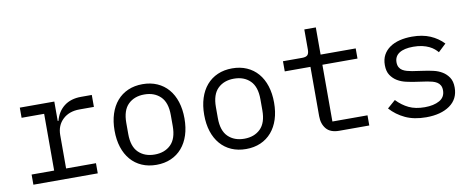

<svg xmlns="http://www.w3.org/2000/svg" viewBox="-62 -976 3124 1266"><g transform="rotate(-10 1500.0 -343.0)"><path d="M77 -68H228V-448H77V-516H308V-386H313Q329 -447 373.5 -481.5Q418 -516 487 -516H559V-436H462Q393 -436 350.5 -396Q308 -356 308 -291V-68H508V0H77Z M900 12Q846 12 802.5 -7Q759 -26 728.5 -61.5Q698 -97 682 -146.5Q666 -196 666 -258Q666 -319 682 -369Q698 -419 728.5 -454.5Q759 -490 802.5 -509Q846 -528 900 -528Q954 -528 997.5 -509Q1041 -490 1071.5 -454.5Q1102 -419 1118 -369Q1134 -319 1134 -258Q1134 -196 1118 -146.5Q1102 -97 1071.5 -61.5Q1041 -26 997.5 -7Q954 12 900 12ZM900 -57Q967 -57 1008 -97Q1049 -137 1049 -221V-295Q1049 -379 1008 -419Q967 -459 900 -459Q833 -459 792 -419Q751 -379 751 -295V-221Q751 -137 792 -97Q833 -57 900 -57Z M1500 12Q1446 12 1402.5 -7Q1359 -26 1328.5 -61.5Q1298 -97 1282 -146.5Q1266 -196 1266 -258Q1266 -319 1282 -369Q1298 -419 1328.5 -454.5Q1359 -490 1402.5 -509Q1446 -528 1500 -528Q1554 -528 1597.5 -509Q1641 -490 1671.5 -454.5Q1702 -419 1718 -369Q1734 -319 1734 -258Q1734 -196 1718 -146.5Q1702 -97 1671.5 -61.5Q1641 -26 1597.5 -7Q1554 12 1500 12ZM1500 -57Q1567 -57 1608 -97Q1649 -137 1649 -221V-295Q1649 -379 1608 -419Q1567 -459 1500 -459Q1433 -459 1392 -419Q1351 -379 1351 -295V-221Q1351 -137 1392 -97Q1433 -57 1500 -57Z M2125 0Q2066 0 2038.5 -33Q2011 -66 2011 -118V-448H1839V-516H1967Q1993 -516 2003.5 -526.5Q2014 -537 2014 -563V-698H2091V-516H2326V-448H2091V-68H2326V0Z M2706 12Q2625 12 2566.5 -15.5Q2508 -43 2467 -89L2521 -136Q2558 -97 2602 -76Q2646 -55 2708 -55Q2768 -55 2806.5 -76.5Q2845 -98 2845 -144Q2845 -164 2837.5 -177.5Q2830 -191 2817 -199Q2804 -207 2788 -211.5Q2772 -216 2754 -219L2673 -231Q2646 -235 2614.5 -242Q2583 -249 2557 -264.5Q2531 -280 2513.5 -306Q2496 -332 2496 -374Q2496 -413 2511.5 -441.5Q2527 -470 2555 -489.5Q2583 -509 2621 -518.5Q2659 -528 2704 -528Q2774 -528 2825.5 -506Q2877 -484 2914 -445L2862 -396Q2853 -407 2839.5 -418.5Q2826 -430 2806.5 -439.5Q2787 -449 2761 -455Q2735 -461 2701 -461Q2640 -461 2607.5 -440Q2575 -419 2575 -379Q2575 -359 2582.5 -345.5Q2590 -332 2603 -324Q2616 -316 2632.5 -311.5Q2649 -307 2666 -304L2747 -292Q2775 -288 2806 -281Q2837 -274 2863 -258.5Q2889 -243 2906.5 -217Q2924 -191 2924 -149Q2924 -72 2864.5 -30Q2805 12 2706 12Z"/></g></svg>

Font: IBM Plox Mono
Style: Regular
Weight: 400
Monospace: yes
Designer: Mike Abbink, Paul van der Laan, Pieter van Rosmalen
Foundry: Bold Monday
Version: Version 2.1